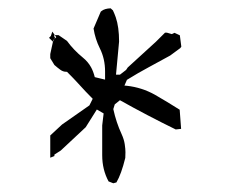

<svg xmlns="http://www.w3.org/2000/svg" viewBox="-20 -613 543 455"><path d="M276.9 -238.8Q277.3 -245.1 277.3 -252.4Q277.3 -259.8 275.6 -271.2Q273.9 -282.7 268.1 -295.4Q255.4 -322.8 248.5 -354.5L252 -365.7L264.2 -375.5Q328.6 -339.4 396.5 -306.2L409.2 -307.6L405.8 -353Q376.5 -371.6 346.7 -388.7Q315.9 -405.8 280.8 -409.7L274.9 -410.2L280.8 -423.8Q307.6 -440.4 332.3 -453.6Q356.9 -466.8 383.3 -481.4L407.2 -499L409.7 -502.4L406.2 -529.3L393.6 -535.2L387.2 -532.2L375.5 -535.6H371.1L349.6 -514.2L282.7 -453.1L278.8 -447.3L264.2 -436H254.9L262.2 -514.6Q262.2 -548.8 254.4 -571.8Q251.5 -580.1 247.6 -588.4L242.2 -593.3Q228 -592.8 220.7 -586.9Q219.7 -586.4 218.8 -585.4L201.7 -545.4Q205.6 -520.5 216.8 -498Q229 -473.6 229 -443.4V-424.3L204.6 -430.2Q201.2 -443.8 195.8 -453.6Q188.5 -466.8 176.3 -476.6Q154.3 -494.6 138.7 -516.1L118.7 -529.8H108.9L99.1 -484.9V-475.1L108.9 -459Q116.2 -452.6 122.8 -447.8Q129.4 -442.9 136.7 -442.9H138.7Q155.8 -425.8 165.5 -415Q182.1 -396.5 199.7 -378.9L191.9 -363.3L127 -317.9L99.1 -292V-239.3L108.9 -243.2V-246.6L124 -256.3L183.1 -311.5L209.5 -353.5L225.6 -344.2L222.2 -315.9V-245.1Q222.2 -210.9 237.3 -183.1L248.5 -178.7L255.9 -180.7Q267.6 -200.7 276.9 -238.8ZM110.4 -523.4 105.5 -514.2 96.2 -523.4 105.5 -532.7ZM113.3 -524.9 104.5 -516.1 99.6 -524.9 104 -538.1Z"/></svg>

Font: Bakudai
Style: Light
Weight: 300
Version: Version 1.48